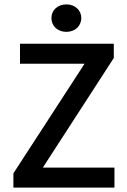

<svg xmlns="http://www.w3.org/2000/svg" viewBox="-20 -854 580 874"><path d="M214 -772C214 -735 243 -709 282 -709C321 -709 350 -735 350 -772C350 -808 321 -834 282 -834C243 -834 214 -808 214 -772ZM41 -65V0H501V-91H175L498 -590V-655H71V-564H365Z"/></svg>

Font: Cambridge Sans Medium
Style: Regular
Weight: 500
Version: Version 2.020;PS 002.020;hotconv 1.0.88;makeotf.lib2.5.64775